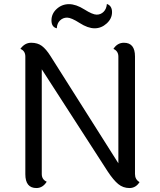

<svg xmlns="http://www.w3.org/2000/svg" viewBox="-20 -941 808 970"><path d="M520 -921Q546 -912 546 -879.5Q546 -847 519 -822.5Q492 -798 458 -798Q424 -798 382 -825Q340 -852 319 -852Q298 -852 283 -837.5Q268 -823 267 -798Q240 -804 240 -838Q240 -872 266.5 -896Q293 -920 328.5 -920Q364 -920 406 -893.5Q448 -867 468.5 -867Q489 -867 503.5 -881.5Q518 -896 520 -921ZM108 -61V-655Q108 -684 83 -694Q105 -725 137.5 -725Q170 -725 191.5 -709Q213 -693 235 -658L578 -116V-655Q578 -683 553 -694Q573 -725 606 -725Q662 -725 662 -656V-62Q662 -34 685 -21Q666 9 634 9Q602 9 577.5 -11Q553 -31 524 -75L191 -591V-62Q191 -34 216 -23Q196 9 164 9Q108 9 108 -61Z"/></svg>

Font: Laila
Style: Regular
Weight: 400
Designer: Hitesh Malaviya
Foundry: Indian Type Foundry
Version: Version 1.302;PS 1.0;hotconv 1.0.78;makeotf.lib2.5.61930; tt